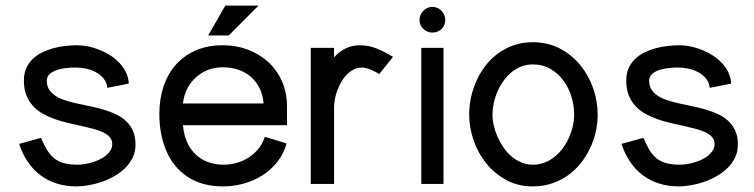

<svg xmlns="http://www.w3.org/2000/svg" viewBox="-20 -660 2705 689"><path d="M442.1 -360Q441.2 -381.1 432.4 -399.5Q423.7 -418 409.5 -433.3Q395.3 -448.6 376.9 -460.6Q358.5 -472.5 338.3 -480.7Q318.1 -488.8 297.3 -493.2Q276.5 -497.6 257.3 -497.6Q237.2 -497.6 214.9 -495.2Q192.6 -492.8 171.3 -486.9Q150 -481 130.8 -471.6Q111.6 -462.2 97.1 -448.1Q82.6 -434.1 74.2 -415Q65.7 -395.9 65.7 -370.8Q65.7 -340.6 74.5 -318.3Q83.4 -296 98.7 -279.5Q114 -262.9 134.2 -251.7Q154.4 -240.5 177.4 -232.4Q200.3 -224.2 224.2 -218.8Q248.2 -213.3 271.1 -208.2Q294.1 -203.1 314.3 -197.9Q334.5 -192.7 349.8 -185.4Q365.1 -178 374 -167.8Q382.8 -157.6 382.8 -142.8Q382.8 -130.5 376.4 -120.2Q370 -109.9 359.8 -101.5Q349.6 -93.1 336.2 -87Q322.9 -80.9 309.2 -76.9Q295.5 -72.9 282.5 -70.9Q269.4 -69 259.3 -69Q230.5 -69 210.3 -74.3Q190.2 -79.6 175.4 -91.2Q160.5 -102.9 149.4 -121.2Q138.3 -139.4 127.1 -165.3L48.8 -143.7Q60.3 -107.8 79.6 -79.4Q98.9 -51 125 -31.4Q151.1 -11.7 183.6 -1.4Q216.1 8.9 254.2 8.9Q275.3 8.9 299.1 4.6Q322.9 0.4 346.5 -7.9Q370.1 -16.2 391.8 -28.8Q413.5 -41.4 430.1 -58Q446.7 -74.6 456.5 -95.3Q466.3 -116.1 466.3 -140.9Q466.3 -169.3 457.4 -189.6Q448.5 -210 433.2 -224.7Q418 -239.4 397.5 -249.2Q377.1 -259 354.2 -265.9Q331.3 -272.8 307.1 -277.8Q283 -282.7 260.1 -287.8Q237.2 -292.8 216.7 -299.1Q196.3 -305.4 181 -314.9Q165.8 -324.5 156.9 -337.9Q147.9 -351.3 147.9 -370.8Q147.9 -381.3 153.4 -388.9Q158.9 -396.5 167.9 -401.6Q176.9 -406.7 187.9 -410Q199 -413.2 210.4 -414.9Q221.9 -416.6 232.3 -417.2Q242.7 -417.8 249.8 -417.8Q267.3 -417.8 286.9 -414.1Q306.4 -410.3 323.1 -401.5Q339.7 -392.7 351.4 -378.8Q363 -364.9 365.2 -344.8Z M726.9 -532.7H800.7L907.6 -639.8H788.6ZM930.4 -169.2Q922.9 -145.3 907.8 -126.6Q892.8 -108 873 -95.2Q853.1 -82.3 830 -75.6Q806.8 -69 782.3 -69Q760.4 -69 741.2 -73.9Q722 -78.9 706.3 -88Q690.6 -97 678.2 -109.9Q665.8 -122.7 657 -138.4Q648.3 -154.2 643.2 -172.5Q638.1 -190.8 636.6 -210.8H1009.9V-278.1Q1009.9 -327.5 992.1 -367.9Q974.4 -408.2 943.1 -437.1Q911.7 -465.9 869.8 -481.8Q827.8 -497.6 778.9 -497.6Q724.4 -497.6 681.9 -478.9Q639.5 -460.2 610.6 -427.2Q581.7 -394.3 566.7 -349.2Q551.8 -304.1 551.8 -251Q551.8 -215.1 557.9 -181.9Q564.1 -148.7 576.3 -119.7Q588.5 -90.7 607.4 -67.1Q626.2 -43.5 651.6 -26.4Q677 -9.4 709.2 -0.2Q741.5 8.9 780.4 8.9Q818 8.9 854.4 -1.1Q890.7 -11.1 921.3 -30.5Q951.9 -49.9 974.9 -78.7Q997.8 -107.5 1008.4 -145.1ZM636.6 -288.7Q639.2 -315.1 650.5 -338.6Q661.7 -362.1 680.3 -379.8Q698.9 -397.6 724 -408.1Q749.1 -418.6 778.9 -418.6Q809.1 -418.6 835 -409.8Q861 -401 880.3 -384.3Q899.7 -367.6 911.6 -343.3Q923.6 -319.1 925.8 -288.7Z M1390.3 -455.8Q1363.4 -472.9 1333.4 -485.2Q1303.5 -497.6 1270.6 -497.6Q1257.6 -497.6 1245.1 -494.8Q1232.7 -492.1 1220.8 -486.5Q1209 -480.8 1198.4 -472.7Q1187.7 -464.6 1178.8 -454.2V-488.3H1095.2V0H1178.8V-275.4Q1178.8 -288.9 1181.8 -304.5Q1184.8 -320.1 1190.6 -335.9Q1196.4 -351.8 1205 -366.5Q1213.5 -381.2 1224.7 -392.5Q1235.8 -403.8 1249.4 -410.6Q1262.9 -417.5 1278.6 -417.5Q1285.9 -417.5 1294.4 -415.4Q1303 -413.3 1311.2 -409.9Q1319.3 -406.5 1327.1 -402.3Q1334.8 -398.1 1340.7 -394.2Z M1571.5 -488.3H1491.9V0H1571.5ZM1577.9 -587.8Q1577.9 -597.4 1574.3 -606Q1570.7 -614.5 1564.4 -621.2Q1558.2 -627.8 1549.9 -631.5Q1541.5 -635.3 1531.8 -635.3Q1522.1 -635.3 1513.8 -631.5Q1505.5 -627.7 1499 -621.1Q1492.6 -614.5 1489 -606Q1485.4 -597.4 1485.4 -587.8Q1485.4 -578.4 1489.1 -570.2Q1492.9 -562 1499.2 -556Q1505.5 -549.9 1514 -546.5Q1522.6 -543.1 1531.7 -543.1Q1541.5 -543.1 1549.8 -546.5Q1558.2 -549.8 1564.4 -555.9Q1570.7 -562 1574.3 -570.2Q1577.9 -578.4 1577.9 -587.8Z M2124.8 -249Q2124.8 -295.9 2108.8 -342.3Q2092.8 -388.7 2062.8 -425.7Q2032.9 -462.7 1989.7 -485.6Q1946.4 -508.5 1891.6 -508.5Q1855.5 -508.5 1824.5 -498Q1793.5 -487.4 1768.3 -469Q1743 -450.6 1723.4 -425.7Q1703.9 -400.8 1690.6 -371.9Q1677.4 -343 1670.5 -311.6Q1663.6 -280.3 1663.6 -249Q1663.6 -203.1 1679.3 -157.2Q1694.9 -111.3 1724.5 -74.3Q1754 -37.4 1796.3 -14.2Q1838.5 8.9 1891.7 8.9Q1928.2 8.9 1959.6 -1.4Q1990.9 -11.8 2016.8 -29.9Q2042.7 -48.1 2062.7 -72.7Q2082.7 -97.3 2096.6 -126.2Q2110.6 -155 2117.7 -186.4Q2124.8 -217.8 2124.8 -249ZM2040.4 -248.9Q2040.4 -229 2035.7 -207.9Q2031 -186.9 2022.1 -166.8Q2013.2 -146.7 2000.4 -129.1Q1987.7 -111.5 1971.1 -98Q1954.5 -84.5 1934.5 -76.7Q1914.5 -69 1891.8 -69Q1869.9 -69 1850.8 -77Q1831.7 -85 1815.7 -98.6Q1799.7 -112.3 1787.1 -130.4Q1774.5 -148.5 1765.6 -168.6Q1756.7 -188.6 1752 -209.3Q1747.3 -230 1747.3 -249Q1747.3 -268.2 1751.6 -288.9Q1755.9 -309.7 1764.4 -329.6Q1772.8 -349.6 1785.3 -367.6Q1797.7 -385.5 1813.7 -399.2Q1829.7 -412.8 1849.3 -420.8Q1868.9 -428.8 1891.8 -428.8Q1928.2 -428.8 1956 -412.3Q1983.8 -395.8 2002.6 -370Q2021.4 -344.2 2030.9 -312.1Q2040.4 -280 2040.4 -248.9Z M2603.8 -360Q2602.8 -381.1 2594.1 -399.5Q2585.3 -418 2571.1 -433.3Q2556.9 -448.6 2538.5 -460.6Q2520.1 -472.5 2499.9 -480.7Q2479.7 -488.8 2458.9 -493.2Q2438.1 -497.6 2418.9 -497.6Q2398.8 -497.6 2376.5 -495.2Q2354.2 -492.8 2332.9 -486.9Q2311.6 -481 2292.4 -471.6Q2273.2 -462.2 2258.7 -448.1Q2244.3 -434.1 2235.8 -415Q2227.3 -395.9 2227.3 -370.8Q2227.3 -340.6 2236.1 -318.3Q2245 -296 2260.3 -279.5Q2275.6 -262.9 2295.8 -251.7Q2316 -240.5 2339 -232.4Q2361.9 -224.2 2385.9 -218.8Q2409.8 -213.3 2432.7 -208.2Q2455.7 -203.1 2475.9 -197.9Q2496.1 -192.7 2511.4 -185.4Q2526.7 -178 2535.6 -167.8Q2544.4 -157.6 2544.4 -142.8Q2544.4 -130.5 2538 -120.2Q2531.6 -109.9 2521.4 -101.5Q2511.2 -93.1 2497.9 -87Q2484.5 -80.9 2470.8 -76.9Q2457.2 -72.9 2444.1 -70.9Q2431 -69 2420.9 -69Q2392.1 -69 2371.9 -74.3Q2351.8 -79.6 2337 -91.2Q2322.1 -102.9 2311 -121.2Q2299.9 -139.4 2288.7 -165.3L2210.4 -143.7Q2221.9 -107.8 2241.2 -79.4Q2260.5 -51 2286.6 -31.4Q2312.7 -11.7 2345.2 -1.4Q2377.7 8.9 2415.8 8.9Q2436.9 8.9 2460.7 4.6Q2484.5 0.4 2508.1 -7.9Q2531.7 -16.2 2553.4 -28.8Q2575.1 -41.4 2591.7 -58Q2608.3 -74.6 2618.1 -95.3Q2627.9 -116.1 2627.9 -140.9Q2627.9 -169.3 2619 -189.6Q2610.1 -210 2594.8 -224.7Q2579.6 -239.4 2559.1 -249.2Q2538.7 -259 2515.8 -265.9Q2492.9 -272.8 2468.8 -277.8Q2444.6 -282.7 2421.7 -287.8Q2398.8 -292.8 2378.4 -299.1Q2357.9 -305.4 2342.7 -314.9Q2327.4 -324.5 2318.5 -337.9Q2309.6 -351.3 2309.6 -370.8Q2309.6 -381.3 2315.1 -388.9Q2320.6 -396.5 2329.5 -401.6Q2338.5 -406.7 2349.5 -410Q2360.6 -413.2 2372.1 -414.9Q2383.5 -416.6 2393.9 -417.2Q2404.3 -417.8 2411.4 -417.8Q2429 -417.8 2448.5 -414.1Q2468 -410.3 2484.7 -401.5Q2501.3 -392.7 2513 -378.8Q2524.7 -364.9 2526.9 -344.8Z"/></svg>

Font: SaysetthaMai Thin
Style: Regular
Weight: 100
Designer: John M. Durdin
Foundry: Lao Script for Windows
Version: Version 1.101